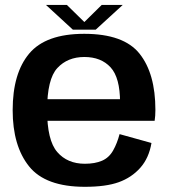

<svg xmlns="http://www.w3.org/2000/svg" viewBox="-20 -732 678 758"><path d="M315 5.5V-85.5Q246 -85.5 206 -131.8Q166 -178 166 -297Q166 -420 206.5 -463.5Q247 -507 313 -507Q379 -507 416.5 -466.2Q454 -425.5 454 -327.5L460 -340.5H152.5V-255H590.5Q593.5 -274 593.5 -298Q593.5 -441.5 531 -520Q468.5 -598.5 312.5 -598.5Q161 -598.5 95.5 -520.8Q30 -443 30 -297Q30 -156 94.8 -75.2Q159.5 5.5 315 5.5ZM315 -85.5V5.5Q398.5 5.5 449 -12.8Q499.5 -31 533.8 -69.5Q568 -108 578 -167.5L452 -202.5Q442.5 -166 426.5 -137.8Q410.5 -109.5 382.8 -97.5Q355 -85.5 315 -85.5ZM267.5 -615H358L464.5 -712.5H381.5L313 -645L244 -712.5H161.5Z"/></svg>

Font: Anybody UltraCondensed Thin SemiBold
Style: Regular
Weight: 600
Version: Version 1.111